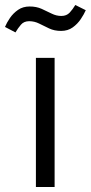

<svg xmlns="http://www.w3.org/2000/svg" viewBox="-60 -750 364 770"><path d="M84 0V-518H159V0ZM2 -620 -40 -642Q-33 -659 -20 -678Q-7 -697 12.5 -710.5Q32 -724 59 -724Q86 -724 107 -714.5Q128 -705 147 -695.5Q166 -686 186 -686Q207 -686 219.5 -699.5Q232 -713 242 -730L284 -709Q277 -693 264 -673.5Q251 -654 231.5 -640Q212 -626 185 -626Q158 -626 137 -636Q116 -646 97 -655.5Q78 -665 57 -665Q36 -665 24 -651Q12 -637 2 -620Z"/></svg>

Font: Ubuntu Sans
Style: Regular
Weight: 400
Designer: Dalton Maag Ltd
Foundry: Dalton Maag Ltd
Version: Version 1.006; ttfautohint (v1.8.4.7-5d5b)